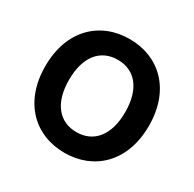

<svg xmlns="http://www.w3.org/2000/svg" viewBox="-162 -910 1105 1093"><g transform="rotate(30 391.0 -363.5)"><path d="M731.5 -363.6C731.5 -601.6 583.8 -737.2 391 -737.2C197.1 -737.2 50.4 -601.6 50.4 -363.6C50.4 -126.8 197.1 9.9 391 9.9C583.8 9.9 731.5 -125.7 731.5 -363.6ZM206.3 -363.6C206.3 -517.8 279.1 -601.2 391 -601.2C502.5 -601.2 575.6 -517.8 575.6 -363.6C575.6 -209.5 502.5 -126.1 391 -126.1C279.1 -126.1 206.3 -209.5 206.3 -363.6Z"/></g></svg>

Font: Margiela Sans
Style: Bold
Weight: 700
Designer: Stefan Endress, Andreas Faust
Version: Version 1.100;FEAKit 1.0